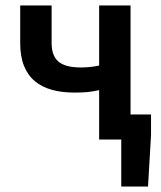

<svg xmlns="http://www.w3.org/2000/svg" viewBox="-20 -511 588 703"><path d="M424 172V0H343V-181Q320 -176 301.5 -174Q283 -172 252 -172Q207 -172 170.5 -182Q134 -192 108 -213.5Q82 -235 68 -269.5Q54 -304 54 -353V-491H169V-353Q169 -307 194 -285.5Q219 -264 276 -264Q311 -264 343 -271V-491H458V-92H533V-17L522 172Z"/></svg>

Font: CV Source Sans Light
Style: Bold
Weight: 600
Designer: Paul D. Hunt
Foundry: Adobe Systems Incorporated
Version: Version 3.001